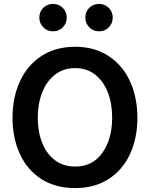

<svg xmlns="http://www.w3.org/2000/svg" viewBox="-20 -953 769 981"><path d="M44 -351Q44 -453 81 -535.5Q118 -618 190.5 -666Q263 -714 364 -714Q464 -714 536 -666Q608 -618 645 -536Q682 -454 682 -351Q682 -249 645 -167.5Q608 -86 536 -39Q464 8 364 8Q262 8 190 -39Q118 -86 81 -167.5Q44 -249 44 -351ZM553 -353Q553 -424 531 -481Q509 -538 466.5 -571.5Q424 -605 364 -605Q304 -605 261 -571.5Q218 -538 195.5 -480.5Q173 -423 173 -352Q173 -281 195 -224.5Q217 -168 260 -135Q303 -102 364 -102Q453 -102 503 -172Q553 -242 553 -353ZM416 -863Q416 -893 436 -913Q456 -933 486 -933Q516 -933 536 -912.5Q556 -892 556 -863Q556 -834 536 -813.5Q516 -793 486 -793Q456 -793 436 -813.5Q416 -834 416 -863ZM181 -863Q181 -893 201 -913Q221 -933 251 -933Q281 -933 301 -912.5Q321 -892 321 -863Q321 -834 301 -813.5Q281 -793 251 -793Q221 -793 201 -813.5Q181 -834 181 -863Z"/></svg>

Font: Be Vietnam SemiBold
Style: Regular
Weight: 600
Designer: Gabriel Lam
Foundry: TypeRant
Version: Version 4.000